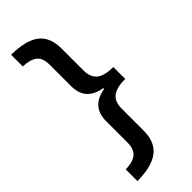

<svg xmlns="http://www.w3.org/2000/svg" viewBox="-283 -748 939 939"><g transform="rotate(-45 187.0 -278.0)"><path d="M36 78Q86 77 110.5 57Q135 37 135 -9V-157Q135 -257 239 -275V-281Q135 -298 135 -399V-547Q135 -595 109.5 -614Q84 -633 36 -634V-715Q137 -714 184.5 -677.5Q232 -641 232 -563V-412Q232 -363 259.5 -341Q287 -319 347 -319V-237Q288 -237 260 -215.5Q232 -194 232 -145V7Q232 84 184.5 121Q137 158 36 159Z"/></g></svg>

Font: Noto Sans Gujarati UI SemiCondensed Medium
Style: Regular
Weight: 500
Width: 4
Designer: Jelle Bosma - Monotype Design Team, Universal Thirst
Foundry: Monotype Imaging Inc.
Version: Version 2.106; ttfautohint (v1.8.4.7-5d5b)